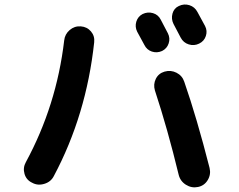

<svg xmlns="http://www.w3.org/2000/svg" viewBox="-20 -820 1040 837"><path d="M609.4 -624Q604.5 -633.8 593.8 -652.8Q583 -671.9 578.1 -681.6Q567.4 -703.1 574.2 -725.6Q581.1 -748 601.6 -758.8Q624 -769.5 647 -762.7Q669.9 -755.9 680.7 -734.4Q685.5 -724.6 696.3 -704.6Q707 -684.6 711.9 -674.8Q722.7 -653.3 715.3 -630.9Q708 -608.4 686.5 -597.7Q664.1 -587.9 642.1 -595.2Q620.1 -602.5 609.4 -624ZM767.6 -656.2Q757.8 -675.8 736.3 -715.8Q725.6 -737.3 731.9 -760.7Q738.3 -784.2 759.8 -793.9Q782.2 -804.7 805.7 -797.4Q829.1 -790 840.8 -767.6Q863.3 -727.5 874 -706.5Q884.8 -685.5 877.4 -663.1Q870.1 -640.6 848.1 -629.9Q826.2 -619.1 802.7 -626.5Q779.3 -633.8 767.6 -656.2ZM783.2 -463.9Q837.9 -306.6 893.6 -87.9Q900.4 -59.6 885.7 -35.2Q871.1 -10.7 843.3 -4.9Q815.4 1 790.5 -14.6Q765.6 -30.3 758.8 -58.6Q710.9 -256.8 655.3 -425.8Q647.5 -452.1 659.2 -476.1Q670.9 -500 697.3 -507.8Q724.6 -515.6 749.5 -502.9Q774.4 -490.2 783.2 -463.9ZM390.6 -635.7Q356.4 -318.4 214.8 -52.7Q202.1 -27.3 173.3 -18.6Q144.5 -9.8 120.1 -23.4Q94.7 -35.2 86.9 -62Q79.1 -88.9 92.8 -113.3Q226.6 -360.4 259.8 -643.6Q262.7 -670.9 283.7 -689Q304.7 -707 332 -705.1Q359.4 -703.1 376.5 -683.1Q393.6 -663.1 390.6 -635.7Z"/></svg>

Font: Rounded-X Mgen+ 2m bold
Style: Bold
Weight: 700
Designer: [Source Han Sans]
Ryoko NISHIZUKA  (kana & ideographs); Paul D. Hunt (Latin, Greek & Cyrillic); Wenlong ZHANG  (bopomofo
Version: Version 1.059.20150602